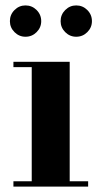

<svg xmlns="http://www.w3.org/2000/svg" viewBox="-20 -688 370 708"><path d="M237 -460V-19.5H305V0H29.5V-19.5H97V-440.5H29.5V-460ZM261 -552.5Q237.5 -552.5 220.5 -569.5Q203.5 -586.5 203.5 -610Q203.5 -634 220.5 -651Q237.5 -668 261 -668Q285 -668 302 -651Q319 -634 319 -610Q319 -586.5 302 -569.5Q285 -552.5 261 -552.5ZM74 -552.5Q50.5 -552.5 33.5 -569.5Q16.5 -586.5 16.5 -610Q16.5 -634 33.5 -651Q50.5 -668 74 -668Q98 -668 115 -651Q132 -634 132 -610Q132 -586.5 115 -569.5Q98 -552.5 74 -552.5Z"/></svg>

Font: Bodoni Moda
Style: Bold
Weight: 700
Designer: Owen Earl
Foundry: indestructible type
Version: Version 2.005